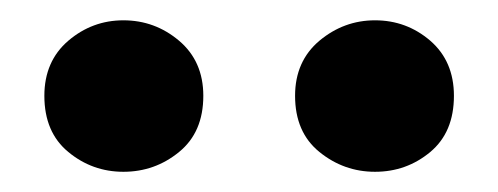

<svg xmlns="http://www.w3.org/2000/svg" viewBox="-20 -835 493 190"><path d="M102.1 -665Q71.3 -665 47.6 -684.6Q23.9 -704.1 23.9 -740.2Q23.9 -774.4 47.6 -794.7Q71.3 -814.9 102.1 -814.9Q133.3 -814.9 157.2 -794.7Q181.2 -774.4 181.2 -740.2Q181.2 -704.1 157.2 -684.6Q133.3 -665 102.1 -665ZM351.1 -665Q320.3 -665 296.1 -684.6Q272 -704.1 272 -740.2Q272 -774.4 296.1 -794.7Q320.3 -814.9 351.1 -814.9Q382.3 -814.9 405.8 -794.7Q429.2 -774.4 429.2 -740.2Q429.2 -704.1 405.8 -684.6Q382.3 -665 351.1 -665Z"/></svg>

Font: Source Han Serif TW Heavy
Style: Regular
Weight: 900
Designer: Ryoko NISHIZUKA Ë•øÂ°öÊ∂ºÂ≠ê (kana & ideographs); Frank Grie√ühammer (Latin, Greek & Cyrillic); Wenlong ZHANG Âº†ÊñáÈæô 
Foundry: Adobe
Version: Version 2.003;hotconv 1.1.1;makeotfexe 2.6.0